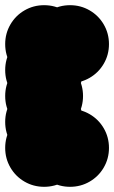

<svg xmlns="http://www.w3.org/2000/svg" viewBox="-70 -620 440 740"><path d="M50 -50Q50 -91 70 -125.5Q90 -160 124.5 -180Q159 -200 200 -200Q241 -200 275.5 -180Q310 -160 330 -125.5Q350 -91 350 -50Q350 -9 330 25.5Q310 60 275.5 80Q241 100 200 100Q159 100 124.5 80Q90 60 70 25.5Q50 -9 50 -50ZM50 -450Q50 -491 70 -525.5Q90 -560 124.5 -580Q159 -600 200 -600Q241 -600 275.5 -580Q310 -560 330 -525.5Q350 -491 350 -450Q350 -409 330 -374.5Q310 -340 275.5 -320Q241 -300 200 -300Q159 -300 124.5 -320Q90 -340 70 -374.5Q50 -409 50 -450ZM-50 -50Q-50 -91 -30 -125.5Q-10 -160 24.5 -180Q59 -200 100 -200Q141 -200 175.5 -180Q210 -160 230 -125.5Q250 -91 250 -50Q250 -9 230 25.5Q210 60 175.5 80Q141 100 100 100Q59 100 24.5 80Q-10 60 -30 25.5Q-50 -9 -50 -50ZM-50 -150Q-50 -191 -30 -225.5Q-10 -260 24.5 -280Q59 -300 100 -300Q141 -300 175.5 -280Q210 -260 230 -225.5Q250 -191 250 -150Q250 -109 230 -74.5Q210 -40 175.5 -20Q141 0 100 0Q59 0 24.5 -20Q-10 -40 -30 -74.5Q-50 -109 -50 -150ZM-50 -450Q-50 -491 -30 -525.5Q-10 -560 24.5 -580Q59 -600 100 -600Q141 -600 175.5 -580Q210 -560 230 -525.5Q250 -491 250 -450Q250 -409 230 -374.5Q210 -340 175.5 -320Q141 -300 100 -300Q59 -300 24.5 -320Q-10 -340 -30 -374.5Q-50 -409 -50 -450ZM-50 -250Q-50 -291 -30 -325.5Q-10 -360 24.5 -380Q59 -400 100 -400Q141 -400 175.5 -380Q210 -360 230 -325.5Q250 -291 250 -250Q250 -209 230 -174.5Q210 -140 175.5 -120Q141 -100 100 -100Q59 -100 24.5 -120Q-10 -140 -30 -174.5Q-50 -209 -50 -250ZM-50 -350Q-50 -391 -30 -425.5Q-10 -460 24.5 -480Q59 -500 100 -500Q141 -500 175.5 -480Q210 -460 230 -425.5Q250 -391 250 -350Q250 -309 230 -274.5Q210 -240 175.5 -220Q141 -200 100 -200Q59 -200 24.5 -220Q-10 -240 -30 -274.5Q-50 -309 -50 -350Z"/></svg>

Font: TINY 5x3
Style: Regular
Weight: 400
Designer: Jack Halten Fahnestock
Foundry: Velvetyne Type Foundry
Version: Version 1.002